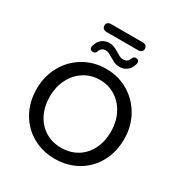

<svg xmlns="http://www.w3.org/2000/svg" viewBox="-216 -1107 1203 1272"><g transform="rotate(30 386.0 -471.0)"><path d="M51.4 -333.5Q51.4 -429 94.7 -507.9Q138 -586.9 214.6 -632.4Q291.1 -678 385.7 -678Q480.2 -678 556.4 -632.4Q632.7 -586.9 676.5 -508.2Q720.3 -429.6 720.3 -334.5Q720.3 -233.5 676.8 -155.3Q633.3 -77.1 557 -33.9Q480.8 9.3 385.7 9.3Q290.9 9.3 214.6 -34.3Q138.4 -77.9 94.9 -155.7Q51.4 -233.6 51.4 -333.5ZM619.6 -333.5Q619.6 -406.5 589.4 -466.2Q559.3 -525.9 506.1 -559.8Q452.9 -593.8 385.7 -593.8Q319.4 -593.8 265.9 -559.8Q212.3 -525.9 182.2 -466.2Q152.1 -406.5 152.1 -333.5Q152.1 -256.1 182.2 -197.5Q212.3 -138.8 265.3 -106.9Q318.2 -75 385.7 -75Q453.5 -75 506.4 -106.5Q559.3 -138.1 589.4 -196.7Q619.6 -255.4 619.6 -333.5ZM230.1 -920.4Q230.1 -935 239.3 -942.9Q248.4 -950.7 264.7 -950.7H505.4Q521.7 -950.7 530.8 -942.9Q539.9 -935 539.9 -920.4Q539.9 -906.4 530.8 -898.3Q521.7 -890.1 505.4 -890.1H264.7Q248.4 -890.1 239.3 -898.3Q230.1 -906.4 230.1 -920.4ZM228 -762.9Q236.9 -798.9 261.1 -818Q285.4 -837.1 320.1 -837.1Q339.1 -837.1 355.9 -829.9Q372.7 -822.7 394.7 -809.2Q413.3 -797.7 424.8 -792.4Q436.3 -787.2 448 -787.2Q465.1 -787.2 476.6 -794.7Q488.1 -802.2 492.8 -817.5Q496 -824.4 497.7 -827.1Q501.9 -833.1 508.3 -836.5Q514.7 -839.8 522.5 -838.8Q534.9 -837.8 540.4 -829.3Q545.9 -820.8 542.7 -806.6Q533.8 -770.6 509.5 -751.5Q485.3 -732.4 450.9 -732.4Q430.9 -732.4 414.2 -739.6Q397.4 -746.9 375.4 -760.4Q356.5 -771.9 345.5 -777.1Q334.4 -782.3 322.7 -782.3Q305.5 -782.3 294 -774.9Q282.5 -767.4 277.9 -752Q275.3 -747 273 -741.4Q268.8 -735.4 262.9 -732.6Q257 -729.7 248.5 -730.7Q236.1 -731.7 230.4 -740.3Q224.7 -748.8 228 -762.9Z"/></g></svg>

Font: SN Pro Thin
Style: Regular
Weight: 200
Designer: Tobias Whetton
Foundry: Supernotes
Version: Version 1.003;Glyphs 3.3 (3324)